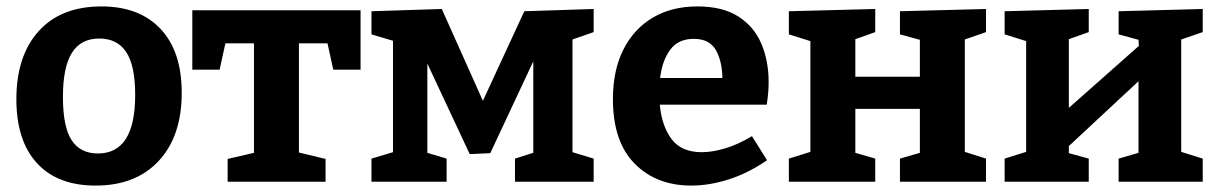

<svg xmlns="http://www.w3.org/2000/svg" viewBox="-20 -566 3794 598"><path d="M296 -546Q414 -546 480 -476Q546 -406 546 -277Q546 -142 474.5 -65Q403 12 278 12Q159 12 95 -58Q31 -128 31 -257Q31 -392 100.5 -469Q170 -546 296 -546ZM289 -446Q232 -446 204 -401.5Q176 -357 176 -264Q176 -171 203 -129.5Q230 -88 285 -88Q401 -88 401 -270Q401 -362 373 -404Q345 -446 289 -446Z M689 0V-71L771 -90V-431H682L664 -349H579V-534H1103V-349H1018L1000 -431H911V-91L994 -71V0Z M1371 -72V0H1137V-72L1204 -92V-439L1137 -459V-531L1356 -538L1484 -252L1613 -531L1829 -538V-466L1763 -443V-92L1829 -72V0H1584V-72L1641 -90V-375L1507 -89L1443 -86L1311 -368V-90Z M2133 12Q2024 12 1956.5 -56.5Q1889 -125 1889 -257Q1889 -347 1921.5 -411.5Q1954 -476 2013 -511Q2072 -546 2152 -546Q2230 -546 2279 -515Q2328 -484 2351 -430.5Q2374 -377 2374 -310Q2374 -277 2368 -240H2035Q2041 -174 2071.5 -133Q2102 -92 2166 -92Q2199 -92 2239 -104Q2279 -116 2322 -142L2369 -67Q2311 -27 2250.5 -7.5Q2190 12 2133 12ZM2141 -445Q2092 -445 2067 -410.5Q2042 -376 2036 -323H2230Q2229 -377 2209 -411Q2189 -445 2141 -445Z M2437 0V-72L2504 -93V-438L2437 -459V-531L2706 -538V-466L2644 -444V-327H2845V-442L2783 -459V-531L3051 -538V-466L2985 -443V-93L3051 -72V0H2783V-72L2845 -90V-227H2644V-90L2706 -72V0Z M3109 0V-72L3176 -93V-438L3109 -459V-531L3371 -538V-466L3309 -444V-230L3527 -423L3526 -442L3464 -459V-531L3726 -538V-466L3659 -443V-93L3726 -72V0H3464V-72L3526 -90V-313L3309 -111V-89L3371 -72V0Z"/></svg>

Font: Bitter
Style: Bold
Weight: 700
Designer: Sol Matas, and Bitter project Authors
Foundry: Sol Matas
Version: Version 2.001